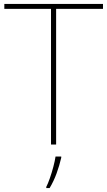

<svg xmlns="http://www.w3.org/2000/svg" viewBox="-20 -734 545 975"><path d="M265 0H239V-689H2V-714H503V-689H265ZM291 67Q282 106 267.5 146Q253 186 232 221H215V215Q223 200 233 171.5Q243 143 251 112.5Q259 82 262 61H291Z"/></svg>

Font: Noto Sans Bengali UI Thin
Style: Regular
Weight: 100
Designer: Jelle Bosma - Monotype Design Team
Foundry: Monotype Imaging Inc.
Version: Version 2.003; ttfautohint (v1.8.4.7-5d5b)